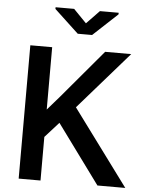

<svg xmlns="http://www.w3.org/2000/svg" viewBox="-61 -972 767 1020"><g transform="rotate(5 323.0 -462.0)"><path d="M646 0H497.5L267.5 -314L194 -232.5V0H77.5V-711H194V-379H194.5L258 -452L476.5 -711H615.5L347.5 -404ZM399.5 -794H323L193.5 -915V-924H292.5L361.5 -853L430 -924H530V-915.5Z"/></g></svg>

Font: Roberto Sans Medium
Style: Regular
Weight: 500
Designer: Google (font) & Cristiano Sobral (main changes)
Version: Version 1.000;October 12, 2021;FontCreator 14.0.0.2814 64-bi